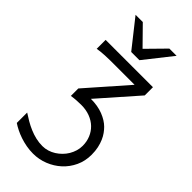

<svg xmlns="http://www.w3.org/2000/svg" viewBox="-366 -1067 1373 1373"><g transform="rotate(45 320.5 -380.5)"><path d="M459 -632.3H278.3Q242.2 -632.3 213.1 -632.1Q184.1 -631.8 160.6 -630.6Q137.2 -629.4 118.7 -627.4Q100.1 -625.5 85.4 -622.6V-712.9H564V-629.9L309.1 -340.3Q378.4 -340.3 431.6 -319.6Q484.9 -298.8 517.6 -266.1Q532.2 -251.5 546.1 -232.2Q560.1 -212.9 571 -187.7Q582 -162.6 588.9 -131.1Q595.7 -99.6 595.7 -61Q595.7 2.4 570.8 55.7Q545.9 108.9 503.9 147.5Q461.9 186 407.2 207.8Q352.5 229.5 293 229.5Q258.3 229.5 224.9 223.4Q191.4 217.3 160.9 207Q130.4 196.8 103.8 183.6Q77.1 170.4 56.2 156.2V51.3Q82.5 68.8 111.3 85.4Q140.1 102.1 170.9 115.2Q201.7 128.4 234.6 136.2Q267.6 144 302.7 144Q329.1 144 354.5 136.2Q379.9 128.4 402.3 114.3Q424.8 100.1 443.8 81.1Q462.9 62 476.6 39.1Q490.2 16.1 497.8 -9.3Q505.4 -34.7 505.4 -61Q505.4 -104 490.2 -140.6Q475.1 -177.2 447.3 -204.1Q419.4 -231 379.6 -246.1Q339.8 -261.2 290.5 -261.2Q269.5 -261.2 243.9 -259.5Q218.3 -257.8 192.9 -253.9V-329.1ZM183.1 -991.2 317.4 -854.5 451.7 -991.2H524.9L358.9 -781.2H275.9L109.9 -991.2Z"/></g></svg>

Font: Andika New Basic
Style: Regular
Weight: 400
Designer: Victor Gaultney, Annie Olsen, Julie Remington, Don Collingsworth, Eric Hays
Foundry: SIL International
Version: Version 5.500